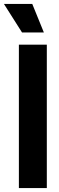

<svg xmlns="http://www.w3.org/2000/svg" viewBox="-56 -956 298 976"><path d="M40 0V-729H182V0ZM56 -791 -36 -936H108L167 -791Z"/></svg>

Font: Mona Sans Condensed
Style: Bold
Weight: 700
Width: 3
Designer: Deni Anggara
Foundry: GitHub
Version: Version 2.000